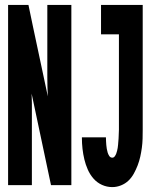

<svg xmlns="http://www.w3.org/2000/svg" viewBox="-20 -755 640 783"><path d="M13 0V-735H96L115 -644L175 -362Q174 -382 173.5 -401.5Q173 -421 173 -441V-735H271V0H188L109 -373Q110 -353 110 -333.5Q110 -314 110 -294V0ZM438 8Q416 8 396 -1Q376 -10 361.5 -26.5Q347 -43 338 -63.5Q329 -84 324 -105Q319 -126 316.5 -148Q314 -170 314 -192V-195H412V-194Q412 -186 412.5 -178.5Q413 -171 413.5 -163.5Q414 -156 415.5 -148Q417 -140 419 -133Q421 -126 425.5 -119Q430 -112 438 -112Q444 -112 448 -117.5Q452 -123 454 -128.5Q456 -134 457.5 -140Q459 -146 460 -152Q461 -158 461.5 -164.5Q462 -171 462.5 -177Q463 -183 463.5 -189Q464 -195 464 -201Q464 -207 464.5 -213.5Q465 -220 465 -226V-615H392V-735H562V-226Q562 -207 561.5 -189Q561 -171 558.5 -152.5Q556 -134 552 -116Q548 -98 541.5 -81Q535 -64 526 -47.5Q517 -31 504 -18.5Q491 -6 473.5 1Q456 8 438 8Z"/></svg>

Font: Iosevka Heavy Extended
Style: Regular
Weight: 900
Width: 7
Monospace: yes
Designer: Belleve Invis
Foundry: Belleve Invis
Version: Version 32.5.0; ttfautohint (v1.8.4)